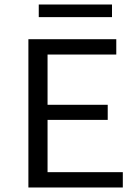

<svg xmlns="http://www.w3.org/2000/svg" viewBox="-20 -832 622 852"><path d="M477 -756H152V-812H477ZM525 -68V0H106V-658H496V-590H191V-367H458V-300H191V-68Z"/></svg>

Font: Ysabeau Infant Medium
Style: Regular
Weight: 500
Designer: Christian Thalmann (Catharsis Fonts)
Version: Version 0.003